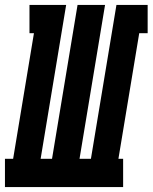

<svg xmlns="http://www.w3.org/2000/svg" viewBox="-53 -755 616 775"><path d="M-33 0V-114H0L84 -621H66V-735H214L111 -114H157L260 -735H371L268 -114H314L417 -735H543V-621H509L425 -114H444V0Z"/></svg>

Font: Iosevka Curly Slab HvObl
Style: Regular
Weight: 900
Italic angle: -9°
Monospace: yes
Designer: Belleve Invis
Foundry: Belleve Invis
Version: Version 11.1.0; ttfautohint (v1.8.3)